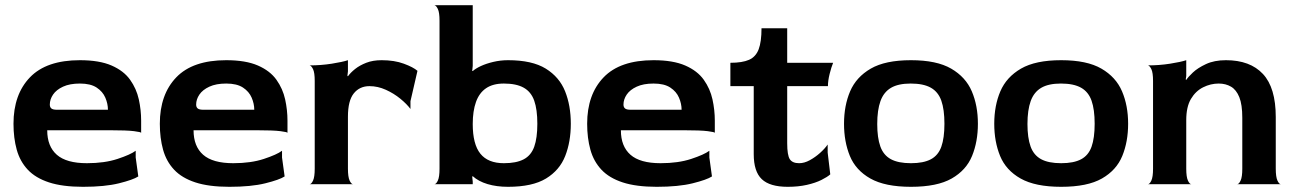

<svg xmlns="http://www.w3.org/2000/svg" viewBox="-20 -710 4995 740"><path d="M300 10Q221 10 169 -7Q117 -24 87 -56Q57 -88 44.5 -133Q32 -178 32 -233Q32 -346 95.5 -412Q159 -478 288 -478Q363 -478 410 -457.5Q457 -437 481.5 -402.5Q506 -368 515 -327Q524 -286 524 -245V-198Q524 -201 496.5 -204.5Q469 -208 404 -208H162Q162 -146 199 -113.5Q236 -81 315 -81Q383 -81 433 -97.5Q483 -114 503 -129V-103L513 -30Q493 -17 438.5 -3.5Q384 10 300 10ZM200 -287H396Q396 -310 386 -333.5Q376 -357 352.5 -372.5Q329 -388 288 -388Q249 -388 223 -376Q197 -364 184.5 -345.5Q172 -327 172 -307Q172 -297 178 -292Q184 -287 200 -287Z M864 10Q785 10 733 -7Q681 -24 651 -56Q621 -88 608.5 -133Q596 -178 596 -233Q596 -346 659.5 -412Q723 -478 852 -478Q927 -478 974 -457.5Q1021 -437 1045.5 -402.5Q1070 -368 1079 -327Q1088 -286 1088 -245V-198Q1088 -201 1060.5 -204.5Q1033 -208 968 -208H726Q726 -146 763 -113.5Q800 -81 879 -81Q947 -81 997 -97.5Q1047 -114 1067 -129V-103L1077 -30Q1057 -17 1002.5 -3.5Q948 10 864 10ZM764 -287H960Q960 -310 950 -333.5Q940 -357 916.5 -372.5Q893 -388 852 -388Q813 -388 787 -376Q761 -364 748.5 -345.5Q736 -327 736 -307Q736 -297 742 -292Q748 -287 764 -287Z M1173 0Q1180 0 1186.5 -14Q1193 -28 1193 -60V-398Q1193 -430 1186.5 -443.5Q1180 -457 1173 -458Q1217 -458 1258.5 -464.5Q1300 -471 1321 -478V-435L1319 -418L1321 -416Q1331 -430 1348.5 -444Q1366 -458 1391.5 -468Q1417 -478 1451 -478Q1500 -478 1536.5 -464.5Q1573 -451 1589 -437L1562 -320V-290Q1548 -309 1523 -329.5Q1498 -350 1467 -364Q1436 -378 1404 -378Q1366 -378 1343.5 -350Q1321 -322 1321 -260V-60Q1321 -28 1327.5 -14Q1334 0 1341 0Z M1938 10Q1894 10 1859 -0.5Q1824 -11 1802 -31L1800 -29L1802 -10V0H1654Q1661 0 1667.5 -14Q1674 -28 1674 -60V-630Q1674 -662 1667.5 -675.5Q1661 -689 1654 -690H1802V-456L1800 -437L1802 -436Q1813 -446 1833.5 -455.5Q1854 -465 1881.5 -471.5Q1909 -478 1938 -478Q2031 -478 2083.5 -445.5Q2136 -413 2158 -358Q2180 -303 2180 -233Q2180 -164 2158.5 -109Q2137 -54 2084.5 -22Q2032 10 1938 10ZM1922 -81Q1970 -81 1998.5 -96Q2027 -111 2039 -144.5Q2051 -178 2051 -233Q2051 -288 2039 -322Q2027 -356 1998.5 -372Q1970 -388 1922 -388Q1880 -388 1853.5 -370Q1827 -352 1814.5 -317Q1802 -282 1802 -232Q1802 -154 1831.5 -117.5Q1861 -81 1922 -81Z M2511 10Q2432 10 2380 -7Q2328 -24 2298 -56Q2268 -88 2255.5 -133Q2243 -178 2243 -233Q2243 -346 2306.5 -412Q2370 -478 2499 -478Q2574 -478 2621 -457.5Q2668 -437 2692.5 -402.5Q2717 -368 2726 -327Q2735 -286 2735 -245V-198Q2735 -201 2707.5 -204.5Q2680 -208 2615 -208H2373Q2373 -146 2410 -113.5Q2447 -81 2526 -81Q2594 -81 2644 -97.5Q2694 -114 2714 -129V-103L2724 -30Q2704 -17 2649.5 -3.5Q2595 10 2511 10ZM2411 -287H2607Q2607 -310 2597 -333.5Q2587 -357 2563.5 -372.5Q2540 -388 2499 -388Q2460 -388 2434 -376Q2408 -364 2395.5 -345.5Q2383 -327 2383 -307Q2383 -297 2389 -292Q2395 -287 2411 -287Z M3016 10Q2947 10 2916 -19.5Q2885 -49 2885 -116V-378H2795V-468Q2841 -468 2867 -479.5Q2893 -491 2904 -520Q2915 -549 2915 -601H3014V-468H3191Q3184 -451 3177.5 -425Q3171 -399 3171 -378H3014V-158Q3014 -112 3024 -96.5Q3034 -81 3060 -81Q3080 -81 3101 -92.5Q3122 -104 3140.5 -120.5Q3159 -137 3170 -153V-122L3180 -38Q3169 -28 3146 -16.5Q3123 -5 3090 2.5Q3057 10 3016 10Z M3491 10Q3391 10 3334.5 -22Q3278 -54 3255.5 -109Q3233 -164 3233 -233Q3233 -303 3256.5 -358Q3280 -413 3336 -445.5Q3392 -478 3491 -478Q3590 -478 3646 -445.5Q3702 -413 3725.5 -358Q3749 -303 3749 -233Q3749 -164 3726.5 -109Q3704 -54 3648 -22Q3592 10 3491 10ZM3491 -81Q3539 -81 3567.5 -96Q3596 -111 3608 -144.5Q3620 -178 3620 -233Q3620 -288 3608 -322Q3596 -356 3567.5 -372Q3539 -388 3490 -388Q3442 -388 3414 -371.5Q3386 -355 3373.5 -320.5Q3361 -286 3361 -232Q3361 -179 3373 -145.5Q3385 -112 3413.5 -96.5Q3442 -81 3491 -81Z M4070 10Q3970 10 3913.5 -22Q3857 -54 3834.5 -109Q3812 -164 3812 -233Q3812 -303 3835.5 -358Q3859 -413 3915 -445.5Q3971 -478 4070 -478Q4169 -478 4225 -445.5Q4281 -413 4304.5 -358Q4328 -303 4328 -233Q4328 -164 4305.5 -109Q4283 -54 4227 -22Q4171 10 4070 10ZM4070 -81Q4118 -81 4146.5 -96Q4175 -111 4187 -144.5Q4199 -178 4199 -233Q4199 -288 4187 -322Q4175 -356 4146.5 -372Q4118 -388 4069 -388Q4021 -388 3993 -371.5Q3965 -355 3952.5 -320.5Q3940 -286 3940 -232Q3940 -179 3952 -145.5Q3964 -112 3992.5 -96.5Q4021 -81 4070 -81Z M4404 0Q4411 0 4417.5 -14Q4424 -28 4424 -60V-398Q4424 -430 4417.5 -443.5Q4411 -457 4404 -458Q4448 -458 4489.5 -464.5Q4531 -471 4552 -478V-417L4550 -404L4552 -402Q4559 -413 4577.5 -430.5Q4596 -448 4628 -463Q4660 -478 4705 -478Q4798 -478 4847.5 -425Q4897 -372 4897 -259V-60Q4897 -28 4903.5 -14Q4910 0 4917 0H4748Q4755 0 4761.5 -14Q4768 -28 4768 -60V-256Q4768 -307 4756.5 -335.5Q4745 -364 4724.5 -376Q4704 -388 4677 -388Q4646 -388 4617 -373.5Q4588 -359 4570 -328.5Q4552 -298 4552 -247V-60Q4552 -28 4558.5 -14Q4565 0 4572 0Z"/></svg>

Font: Red Rose SemiBold
Style: Regular
Weight: 600
Designer: Jaikishan Patel
Version: Version 2.000